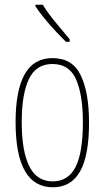

<svg xmlns="http://www.w3.org/2000/svg" viewBox="-20 -783 443 813"><path d="M357 -264Q357 -124 319 -57Q281 10 204 10Q46 10 46 -266Q46 -400 84.5 -468.5Q123 -537 202 -537Q287 -537 322 -464Q357 -391 357 -264ZM72 -266Q72 -143 104 -79Q136 -15 203 -15Q269 -15 300 -76Q331 -137 331 -265Q331 -380 302.5 -446Q274 -512 202 -512Q133 -512 102.5 -448.5Q72 -385 72 -266ZM161 -763Q187 -722 216.5 -687Q246 -652 275 -617V-606H259Q240 -625 216 -650.5Q192 -676 169.5 -703.5Q147 -731 130 -756V-763Z"/></svg>

Font: Noto Sans Gujarati UI ExtraCondensed Thin
Style: Regular
Weight: 100
Width: 2
Designer: Jelle Bosma - Monotype Design Team, Universal Thirst
Foundry: Monotype Imaging Inc.
Version: Version 2.106; ttfautohint (v1.8.4.7-5d5b)